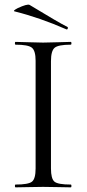

<svg xmlns="http://www.w3.org/2000/svg" viewBox="-20 -805 372 825"><path d="M265 -679Q151 -729 43 -756Q33 -758 56 -770Q97 -789 107 -784Q232 -708 270 -689Q273 -687 271 -682Q269 -677 265 -679ZM199 -81Q199 -37 214 -24.5Q229 -12 284 -12Q287 -12 287 -6Q287 0 284 0Q270 0 230.5 -1Q191 -2 165 -2Q142 -2 102 -1Q62 0 47 0Q44 0 44 -6Q44 -12 47 -12Q102 -12 117.5 -24.5Q133 -37 133 -81V-544Q133 -587 117 -600Q101 -613 47 -613Q44 -613 44 -619Q44 -625 47 -625Q62 -625 102 -623.5Q142 -622 165 -622Q191 -622 231 -623.5Q271 -625 284 -625Q287 -625 287 -619Q287 -613 284 -613Q230 -613 214.5 -599.5Q199 -586 199 -542Z"/></svg>

Font: Cormorant
Style: Regular
Weight: 400
Designer: Christian Thalmann (Catharsis Fonts)
Version: Version 1.000;PS 001.000;hotconv 1.0.70;makeotf.lib2.5.58329